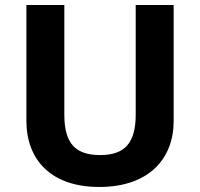

<svg xmlns="http://www.w3.org/2000/svg" viewBox="-20 -734 796 764"><path d="M671 -252V-714H520V-278C520 -167 478 -117 379 -117C284 -117 236 -159 236 -277V-714H85V-254C85 -95 186 10 375 10C574 10 671 -104 671 -252Z"/></svg>

Font: Noto Sans Bassa Vah
Style: Bold
Weight: 700
Designer: Monotype Design Team
Foundry: Monotype Imaging Inc.
Version: Version 2.002